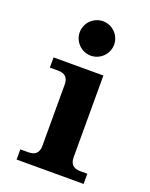

<svg xmlns="http://www.w3.org/2000/svg" viewBox="-136 -790 676 863"><g transform="rotate(20 202.0 -358.5)"><path d="M372.6 0H52.2V-48.8H91.3Q140.1 -48.8 140.1 -97.7V-390.6Q140.1 -439.5 91.3 -439.5H51.3V-488.3H289.6V-97.7Q289.6 -48.8 338.4 -48.8H372.6ZM205.6 -552.7Q189 -552.7 173.8 -559.1Q158.7 -565.4 147.2 -576.9Q135.7 -588.4 129.4 -603.5Q123 -618.7 123 -635.3Q123 -651.4 129.4 -666.5Q135.7 -681.6 147.2 -693.1Q158.7 -704.6 173.8 -710.9Q189 -717.3 205.6 -717.3Q221.7 -717.3 236.8 -710.9Q252 -704.6 263.4 -693.1Q274.9 -681.6 281.2 -666.5Q287.6 -651.4 287.6 -635.3Q287.6 -618.7 281.2 -603.5Q274.9 -588.4 263.4 -576.9Q252 -565.4 236.8 -559.1Q221.7 -552.7 205.6 -552.7Z"/></g></svg>

Font: Munson
Style: Bold
Weight: 700
Designer: Paul James MIller
Foundry: High-Logic / Made with FontCreator
Version: Version 2.10;May 5, 2019;FontCreator 11.5.0.2430 64-bit